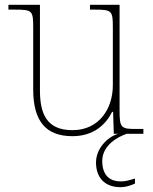

<svg xmlns="http://www.w3.org/2000/svg" viewBox="-20 -556 637 798"><path d="M281 10C370 10 420 -39 446 -91H450L453 0H472C425 13 379 63 379 119C379 182 415 222 481 222C501 222 521 216 541 207V186C514 194 502 198 481 198C443 198 405 179 405 113C405 47 471 12 507 0H576V-20H544C484 -20 477 -25 477 -94V-536H354V-516H372C445 -516 449 -512 449 -442V-202C449 -104 392 -15 281 -15C172 -15 146 -86 146 -181V-536H15V-516H41C114 -516 118 -512 118 -442V-184C118 -52 171 10 281 10Z"/></svg>

Font: Noto Serif Malayalam Thin
Style: Regular
Weight: 100
Designer: Indian type Foundry, Jelle Bosma, Monotype Design Team
Foundry: Monotype Imaging Inc.
Version: Version 2.104